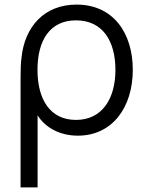

<svg xmlns="http://www.w3.org/2000/svg" viewBox="-20 -575 638 835"><path d="M69.5 240H143.5V-73.5C176.5 -20.5 239.5 15 318.5 15C469 15 557.5 -108.5 557.5 -271.5C557.5 -431.5 472.5 -555 313 -555C172 -555 87.5 -458.5 73.5 -324.5C70.5 -302.5 69.5 -273.5 69.5 -237.5ZM310.5 -53.5C196.5 -53.5 143 -144.5 143 -271.5C143 -398 196 -486.5 310.5 -486.5C426.5 -486.5 482 -396.5 482 -271C482 -145.5 424 -53.5 310.5 -53.5Z"/></svg>

Font: Hauora
Style: Regular
Weight: 400
Designer: Mikhail Sharanda
Foundry: WCYS & Co.
Version: Version 1.010